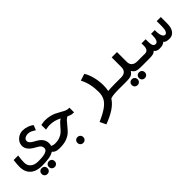

<svg xmlns="http://www.w3.org/2000/svg" viewBox="135 -1526 2731 2731"><g transform="rotate(-45 1500.0 -161.0)"><path d="M17.5 -216.5Q17.5 -262 27.5 -344.5H118.5Q107 -268.5 107 -214.5Q107 -152 148.8 -117.5Q190.5 -83 263 -83Q319.5 -83 360.8 -88Q402 -93 429.8 -109.2Q457.5 -125.5 457.5 -157.5Q457.5 -179.5 447.5 -195.5Q437.5 -211.5 421.5 -222.5Q405.5 -233.5 377 -249Q317 -280.5 285 -318Q253 -355.5 253 -404Q253 -444.5 275.8 -478.5Q298.5 -512.5 335.2 -532.2Q372 -552 412.5 -552Q461.5 -552 506.5 -535.8Q551.5 -519.5 580.5 -495L551.5 -421L529 -434Q504.5 -448.5 492.2 -454.5Q480 -460.5 466.2 -463.5Q452.5 -466.5 432.5 -466.5Q412.5 -466.5 393.2 -459.8Q374 -453 361.5 -439.2Q349 -425.5 349 -405Q349 -385.5 361.2 -370Q373.5 -354.5 390.5 -343Q407.5 -331.5 435 -316.5Q440.5 -314 445.5 -311Q498.5 -282 526.2 -244.8Q554 -207.5 554 -155.5Q554 -131 547 -110Q573.5 -93.5 601.5 -93.5V0Q528 0 495 -44.5Q455 -18.5 394.5 -9Q334 0.5 257.5 0.5Q183 0.5 129.2 -24Q75.5 -48.5 46.5 -97.2Q17.5 -146 17.5 -216.5ZM169 77.5Q169 52 185.2 35.5Q201.5 19 227.5 19Q253.5 19 270 35.5Q286.5 52 286.5 77.5Q286.5 103 270 119.8Q253.5 136.5 227.5 136.5Q202 136.5 185.5 119.8Q169 103 169 77.5ZM312 80Q312 54.5 328.2 38Q344.5 21.5 370.5 21.5Q396.5 21.5 413 38Q429.5 54.5 429.5 80Q429.5 105.5 413 122.2Q396.5 139 370.5 139Q345 139 328.5 122.2Q312 105.5 312 80Z M598.5 -93H609.5Q668.5 -93 709.5 -109.2Q750.5 -125.5 776 -148.8Q801.5 -172 833.5 -210.5Q858.5 -240.5 877 -258.5Q895.5 -276.5 919 -289Q876.5 -312.5 833.8 -323.8Q791 -335 739 -335Q714 -335 686 -329Q667.5 -325.5 659 -326V-418.5L679.5 -422Q699 -425.5 711.8 -427.2Q724.5 -429 740 -429Q793.5 -429 837.2 -418.2Q881 -407.5 912 -393Q943 -378.5 984 -355Q1022.5 -332 1048.5 -321Q1074.5 -310 1103 -310H1115V-216.5Q1106 -218.5 1093 -218.5Q1082 -218.5 1075.5 -219Q1063 -220.5 1047 -226.2Q1031 -232 1006.5 -243Q982 -229 962.2 -208.5Q942.5 -188 915.5 -153.5Q876.5 -104 843.8 -73.5Q811 -43 755.8 -21.5Q700.5 0 619.5 0H598.5ZM841.5 125Q841.5 99.5 857.8 83Q874 66.5 900 66.5Q926 66.5 942.5 83Q959 99.5 959 125Q959 150.5 942.5 167.2Q926 184 900 184Q874.5 184 858 167.2Q841.5 150.5 841.5 125Z M1569 -172.5Q1569 -256 1552.8 -328.5Q1536.5 -401 1502 -468L1605.5 -501Q1643.5 -439.5 1663.5 -357Q1683.5 -274.5 1683.5 -189.5Q1683.5 -134 1673 -87.5Q1726.5 -93.5 1801.5 -93.5V0Q1740 0 1699 4Q1658 8 1630 18.5Q1587.5 85 1511.2 135.5Q1435 186 1319 229.5L1275 137Q1392 86 1455.5 39.5Q1519 -7 1544 -56.5Q1569 -106 1569 -172.5Z M1969.5 90Q1969.5 64.5 1985.8 48Q2002 31.5 2028 31.5Q2054 31.5 2070.5 48Q2087 64.5 2087 90Q2087 115.5 2070.5 132.2Q2054 149 2028 149Q2002.5 149 1986 132.2Q1969.5 115.5 1969.5 90ZM2112.5 92.5Q2112.5 67 2128.8 50.5Q2145 34 2171 34Q2197 34 2213.5 50.5Q2230 67 2230 92.5Q2230 118 2213.5 134.8Q2197 151.5 2171 151.5Q2145.5 151.5 2129 134.8Q2112.5 118 2112.5 92.5ZM2046 -194V-391H2153V-194Q2153 -145.5 2181.8 -119.5Q2210.5 -93.5 2264.5 -93.5H2401.5V0L2283.5 0.5Q2220.5 0.5 2189.5 -3.5Q2158.5 -7.5 2139.2 -20.5Q2120 -33.5 2102 -62.5Q2083 -33.5 2063.2 -20.5Q2043.5 -7.5 2012.2 -3.5Q1981 0.5 1918 0.5L1798.5 0V-93.5H1935.5Q1989.5 -93.5 2017.8 -119.2Q2046 -145 2046 -194Z M2534 -35.5Q2516.5 -13.5 2487.8 -6.8Q2459 0 2416 0H2398.5V-93H2414Q2454 -93 2470.5 -117Q2487 -141 2487 -180V-232H2570V-181Q2570 -128 2583 -105Q2596 -82 2622.5 -82Q2679 -82 2679 -203.5V-232H2754V-203.5Q2754 -168.5 2761 -140.2Q2768 -112 2781.2 -95.8Q2794.5 -79.5 2811.5 -79.5Q2835.5 -79.5 2849.5 -109.5Q2863.5 -139.5 2863.5 -196V-303H2946V-169.5Q2946 -119.5 2931.2 -80.2Q2916.5 -41 2887.5 -18.8Q2858.5 3.5 2818 3.5Q2781.5 3.5 2757.8 -4Q2734 -11.5 2721.5 -29Q2689.5 3.5 2623 3.5Q2588.5 3.5 2567.8 -5.5Q2547 -14.5 2534 -35.5Z"/></g></svg>

Font: JuliaMono SemiBold
Style: Regular
Weight: 600
Monospace: yes
Designer: cormullion
Foundry: corm
Version: Version 0.055; ttfautohint (v1.8.4)